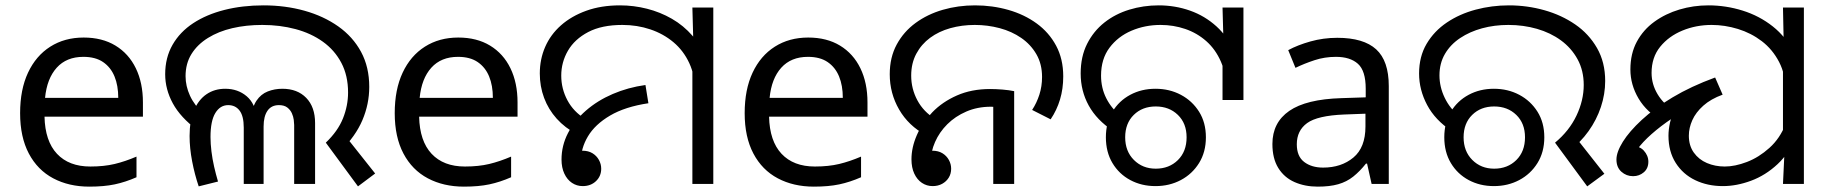

<svg xmlns="http://www.w3.org/2000/svg" viewBox="-20 -686 6809 716"><path d="M292 -546Q361 -546 410.5 -516Q460 -486 486.5 -431.5Q513 -377 513 -304V-251H146Q148 -160 192.5 -112.5Q237 -65 317 -65Q368 -65 407.5 -74.5Q447 -84 489 -102V-25Q448 -7 408 1.5Q368 10 313 10Q237 10 178.5 -21Q120 -52 87.5 -113.5Q55 -175 55 -264Q55 -352 84.5 -415Q114 -478 167.5 -512Q221 -546 292 -546ZM291 -474Q228 -474 191.5 -433.5Q155 -393 148 -321H421Q421 -367 407 -401Q393 -435 364.5 -454.5Q336 -474 291 -474Z M1195 -154Q1240 -197 1259 -244.5Q1278 -292 1278 -341Q1278 -404 1253 -451.5Q1228 -499 1184 -530.5Q1140 -562 1082 -577.5Q1024 -593 958 -593Q898 -593 846.5 -581Q795 -569 755.5 -544.5Q716 -520 694 -484.5Q672 -449 672 -402Q672 -365 688.5 -329Q705 -293 742 -258L716 -201Q653 -248 624.5 -300.5Q596 -353 596 -409Q596 -471 623.5 -519Q651 -567 700.5 -599.5Q750 -632 817 -649Q884 -666 963 -666Q1044 -666 1115.5 -646Q1187 -626 1241.5 -587.5Q1296 -549 1326.5 -492.5Q1357 -436 1357 -362Q1357 -298 1331.5 -238Q1306 -178 1250 -123L1264 -184L1379 -39L1315 9ZM721 9Q706 -35 696.5 -84.5Q687 -134 687 -179Q687 -235 703.5 -274.5Q720 -314 750 -334.5Q780 -355 820 -355Q867 -355 900 -327Q933 -299 938 -243H916Q920 -286 936.5 -310.5Q953 -335 978.5 -345Q1004 -355 1033 -355Q1089 -355 1122 -321Q1155 -287 1155 -227V0H1077V-220Q1077 -227 1075.5 -239Q1074 -251 1068.5 -263.5Q1063 -276 1051.5 -285Q1040 -294 1020 -294Q992 -294 977.5 -273Q963 -252 963 -214V0H889V-210Q889 -253 873.5 -273.5Q858 -294 831 -294Q801 -294 783 -264.5Q765 -235 765 -175Q765 -150 768.5 -121.5Q772 -93 778.5 -64.5Q785 -36 793 -9L721 9Z M1689 -546Q1758 -546 1807.5 -516Q1857 -486 1883.5 -431.5Q1910 -377 1910 -304V-251H1543Q1545 -160 1589.5 -112.5Q1634 -65 1714 -65Q1765 -65 1804.5 -74.5Q1844 -84 1886 -102V-25Q1845 -7 1805 1.5Q1765 10 1710 10Q1634 10 1575.5 -21Q1517 -52 1484.5 -113.5Q1452 -175 1452 -264Q1452 -352 1481.5 -415Q1511 -478 1564.5 -512Q1618 -546 1689 -546ZM1688 -474Q1625 -474 1588.5 -433.5Q1552 -393 1545 -321H1818Q1818 -367 1804 -401Q1790 -435 1761.5 -454.5Q1733 -474 1688 -474Z M2131 -186Q2087 -209 2056 -243.5Q2025 -278 2009 -321Q1993 -364 1993 -412Q1993 -465 2013 -511Q2033 -557 2072 -591.5Q2111 -626 2166.5 -646Q2222 -666 2292 -666Q2343 -666 2392.5 -653.5Q2442 -641 2485.5 -616Q2529 -591 2562.5 -552.5Q2596 -514 2615 -463Q2634 -412 2634 -347L2572 -344Q2572 -404 2550.5 -450.5Q2529 -497 2491.5 -528.5Q2454 -560 2405 -576.5Q2356 -593 2301 -593Q2224 -593 2173.5 -566.5Q2123 -540 2098 -497Q2073 -454 2073 -404Q2073 -355 2096 -312Q2119 -269 2162 -243L2131 -186ZM2562 -471 2566 -511 2562 -658H2640V0H2562ZM2153 8Q2131 8 2113 -4Q2095 -16 2084.5 -38.5Q2074 -61 2074 -91Q2074 -143 2098 -189.5Q2122 -236 2165 -273.5Q2208 -311 2265 -335.5Q2322 -360 2387 -369L2398 -301Q2311 -288 2255 -255Q2199 -222 2172.5 -177.5Q2146 -133 2146 -84Q2146 -70 2152.5 -56Q2159 -42 2167 -30L2088 -64Q2088 -93 2106.5 -108.5Q2125 -124 2152 -124Q2174 -124 2189.5 -114.5Q2205 -105 2213.5 -89.5Q2222 -74 2222 -57Q2222 -29 2202.5 -10.5Q2183 8 2153 8Z M2994 -546Q3063 -546 3112.5 -516Q3162 -486 3188.5 -431.5Q3215 -377 3215 -304V-251H2848Q2850 -160 2894.5 -112.5Q2939 -65 3019 -65Q3070 -65 3109.5 -74.5Q3149 -84 3191 -102V-25Q3150 -7 3110 1.5Q3070 10 3015 10Q2939 10 2880.5 -21Q2822 -52 2789.5 -113.5Q2757 -175 2757 -264Q2757 -352 2786.5 -415Q2816 -478 2869.5 -512Q2923 -546 2994 -546ZM2993 -474Q2930 -474 2893.5 -433.5Q2857 -393 2850 -321H3123Q3123 -367 3109 -401Q3095 -435 3066.5 -454.5Q3038 -474 2993 -474Z M3433 -182Q3368 -217 3333 -277.5Q3298 -338 3298 -409Q3298 -472 3324 -520Q3350 -568 3394.5 -600.5Q3439 -633 3496 -649.5Q3553 -666 3616 -666Q3681 -666 3740.5 -649Q3800 -632 3846 -598.5Q3892 -565 3918.5 -515.5Q3945 -466 3945 -401Q3945 -355 3933 -315Q3921 -275 3898 -241L3829 -276Q3846 -302 3856 -333Q3866 -364 3866 -399Q3866 -447 3845 -483.5Q3824 -520 3788.5 -544.5Q3753 -569 3708 -581Q3663 -593 3615 -593Q3567 -593 3524 -581Q3481 -569 3448.5 -545Q3416 -521 3397 -485.5Q3378 -450 3378 -404Q3378 -355 3401 -312Q3424 -269 3467 -243L3433 -182ZM3458 8Q3436 8 3418 -4Q3400 -16 3389.5 -38.5Q3379 -61 3379 -92Q3379 -136 3399 -182Q3419 -228 3456.5 -267Q3494 -306 3548.5 -330Q3603 -354 3672 -354Q3694 -354 3718.5 -352Q3743 -350 3762 -346V0H3684V-310L3729 -283Q3714 -286 3700.5 -287Q3687 -288 3675 -288Q3625 -288 3583.5 -270Q3542 -252 3512.5 -222.5Q3483 -193 3467 -156.5Q3451 -120 3451 -84Q3451 -69 3458 -56.5Q3465 -44 3473 -33L3415 -96Q3417 -106 3423.5 -112Q3430 -118 3439 -121Q3448 -124 3457 -124Q3479 -124 3494.5 -114.5Q3510 -105 3518.5 -89.5Q3527 -74 3527 -57Q3527 -38 3518 -23.5Q3509 -9 3493.5 -0.5Q3478 8 3458 8Z M4131 -198Q4070 -238 4040 -292.5Q4010 -347 4010 -412Q4010 -475 4034 -522.5Q4058 -570 4098.5 -602Q4139 -634 4191.5 -650Q4244 -666 4301 -666Q4362 -666 4417.5 -646.5Q4473 -627 4516.5 -587.5Q4560 -548 4585 -488.5Q4610 -429 4610 -348H4553Q4553 -410 4533 -456Q4513 -502 4478.5 -532.5Q4444 -563 4400 -578Q4356 -593 4308 -593Q4250 -593 4199.5 -571.5Q4149 -550 4117.5 -508Q4086 -466 4086 -404Q4086 -358 4105.5 -319.5Q4125 -281 4159 -254L4131 -198ZM4539 -475 4543 -513 4539 -658H4617V-313H4539ZM4289 8Q4237 8 4195 -14.5Q4153 -37 4128.5 -78Q4104 -119 4104 -174Q4104 -229 4128.5 -269.5Q4153 -310 4195 -332.5Q4237 -355 4289 -355Q4341 -355 4383.5 -332.5Q4426 -310 4451.5 -269.5Q4477 -229 4477 -174Q4477 -119 4451.5 -78Q4426 -37 4383.5 -14.5Q4341 8 4289 8ZM4290 -57Q4340 -57 4372.5 -89Q4405 -121 4405 -174Q4405 -226 4372.5 -257.5Q4340 -289 4290 -289Q4240 -289 4208 -257.5Q4176 -226 4176 -174Q4176 -122 4208.5 -89.5Q4241 -57 4290 -57Z M4967 -545Q5065 -545 5112 -502Q5159 -459 5159 -365V0H5095L5078 -76H5074Q5051 -47 5026.5 -27.5Q5002 -8 4970.5 1Q4939 10 4894 10Q4846 10 4807.5 -7Q4769 -24 4747 -59.5Q4725 -95 4725 -149Q4725 -229 4788 -272.5Q4851 -316 4982 -320L5073 -323V-355Q5073 -422 5044 -448Q5015 -474 4962 -474Q4920 -474 4882 -461.5Q4844 -449 4811 -433L4784 -499Q4819 -518 4867 -531.5Q4915 -545 4967 -545ZM4993 -259Q4893 -255 4854.5 -227Q4816 -199 4816 -148Q4816 -103 4843.5 -82Q4871 -61 4914 -61Q4982 -61 5027 -98.5Q5072 -136 5072 -214V-262Z M5779 -154Q5832 -198 5859 -255Q5886 -312 5886 -369Q5886 -423 5863 -465Q5840 -507 5801 -535.5Q5762 -564 5711.5 -578.5Q5661 -593 5605 -593Q5553 -593 5507 -580.5Q5461 -568 5425 -544Q5389 -520 5368.5 -485Q5348 -450 5348 -405Q5348 -362 5367.5 -321.5Q5387 -281 5421 -254L5393 -198Q5332 -238 5302 -294.5Q5272 -351 5272 -412Q5272 -475 5300 -522.5Q5328 -570 5375.5 -602Q5423 -634 5483 -650Q5543 -666 5607 -666Q5675 -666 5739 -648Q5803 -630 5854 -595Q5905 -560 5935.5 -507Q5966 -454 5966 -384Q5966 -335 5950 -287Q5934 -239 5904 -197Q5874 -155 5832 -123L5848 -184L5963 -38L5899 9ZM5551 8Q5499 8 5457 -14.5Q5415 -37 5390.5 -78Q5366 -119 5366 -174Q5366 -229 5390.5 -269.5Q5415 -310 5457 -332.5Q5499 -355 5551 -355Q5603 -355 5645.5 -332.5Q5688 -310 5713.5 -269.5Q5739 -229 5739 -174Q5739 -119 5713.5 -78Q5688 -37 5645.5 -14.5Q5603 8 5551 8ZM5552 -57Q5602 -57 5634.5 -89Q5667 -121 5667 -174Q5667 -226 5634.5 -257.5Q5602 -289 5552 -289Q5502 -289 5470 -257.5Q5438 -226 5438 -174Q5438 -122 5470.5 -89.5Q5503 -57 5552 -57Z M6405 8Q6348 8 6302 -14Q6256 -36 6229 -78.5Q6202 -121 6202 -180Q6202 -203 6208 -230Q6214 -257 6231.5 -285.5Q6249 -314 6283 -340Q6317 -366 6372 -386L6393 -336Q6350 -321 6304 -297Q6258 -273 6215.5 -244.5Q6173 -216 6139 -186Q6105 -156 6085 -128Q6065 -100 6065 -78L6051 -144Q6092 -144 6109.5 -125Q6127 -106 6127 -83Q6127 -58 6110 -43.5Q6093 -29 6070 -29Q6045 -29 6026.5 -45.5Q6008 -62 6008 -91Q6008 -119 6032 -157.5Q6056 -196 6102.5 -239Q6149 -282 6217.5 -323Q6286 -364 6376 -397L6404 -333Q6360 -317 6332 -292Q6304 -267 6291 -238Q6278 -209 6278 -180Q6278 -143 6296.5 -117Q6315 -91 6345.5 -78Q6376 -65 6412 -65Q6450 -65 6494.5 -82Q6539 -99 6578.5 -134.5Q6618 -170 6639 -224L6678 -180Q6654 -116 6609 -74Q6564 -32 6510 -12Q6456 8 6405 8ZM6181 -234Q6121 -267 6090.5 -318.5Q6060 -370 6060 -427Q6060 -486 6084 -530.5Q6108 -575 6149.5 -605Q6191 -635 6243 -650.5Q6295 -666 6351 -666Q6416 -666 6478.5 -646.5Q6541 -627 6591 -587.5Q6641 -548 6670.5 -488Q6700 -428 6700 -347L6639 -345Q6639 -408 6614.5 -455Q6590 -502 6550 -532.5Q6510 -563 6461 -578Q6412 -593 6363 -593Q6305 -593 6254 -572Q6203 -551 6171 -511.5Q6139 -472 6139 -414Q6139 -372 6161.5 -334.5Q6184 -297 6224 -273L6181 -234ZM6634 -106 6629 -144V-471L6632 -511L6629 -658H6707V0H6629Z"/></svg>

Font: loriya25
Style: Book
Weight: 400
Designer: Jelle Bosma - Monotype Design Team
Foundry: Monotype Imaging Inc.
Version: Version 2.003